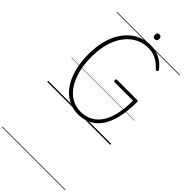

<svg xmlns="http://www.w3.org/2000/svg" viewBox="-754 -1766 2814 2814"><g transform="rotate(45 653.5 -358.5)"><path d="M655 19Q540 19 445.5 -32Q351 -83 282.5 -179Q214 -275 177 -411.5Q140 -548 140 -718Q140 -831 159 -929Q178 -1027 213 -1109Q248 -1191 297.5 -1254.5Q347 -1318 409 -1362.5Q471 -1407 543.5 -1430Q616 -1453 697 -1453Q764 -1453 823.5 -1434.5Q883 -1416 935.5 -1379Q988 -1342 1032 -1284Q1041 -1275 1039.5 -1268.5Q1038 -1262 1029 -1253Q1018 -1245 1010.5 -1245Q1003 -1245 995 -1255Q951 -1304 905.5 -1336Q860 -1368 809 -1384Q758 -1400 697 -1400Q626 -1400 561 -1378.5Q496 -1357 440.5 -1316Q385 -1275 340 -1215.5Q295 -1156 263.5 -1080Q232 -1004 215.5 -913.5Q199 -823 199 -718Q199 -562 232 -436Q265 -310 325.5 -220Q386 -130 470 -82.5Q554 -35 655 -35Q726 -35 790 -57Q854 -79 908 -127Q962 -175 1001.5 -252Q1041 -329 1062.5 -438.5Q1084 -548 1084 -694H701Q693 -694 688.5 -699.5Q684 -705 684 -719Q684 -733 688.5 -738.5Q693 -744 701 -744H1119Q1131 -744 1136 -739Q1141 -734 1141 -721Q1141 -526 1106 -386Q1071 -246 1007 -156.5Q943 -67 853.5 -24Q764 19 655 19ZM673 -1556Q651 -1556 640.5 -1568Q630 -1580 630 -1605Q630 -1630 640.5 -1642.5Q651 -1655 673 -1655Q695 -1655 706 -1642.5Q717 -1630 717 -1605Q717 -1580 706 -1568Q695 -1556 673 -1556ZM0 928H1307V938H0ZM0 -20H1307V0H0ZM0 -505H1307V-500H0ZM0 -1448H1307V-1438H0Z"/></g></svg>

Font: Playwrite ID Guides
Style: Regular
Weight: 400
Designer: Veronika Burian, José Scaglione
Foundry: TypeTogether
Version: Version 1.003